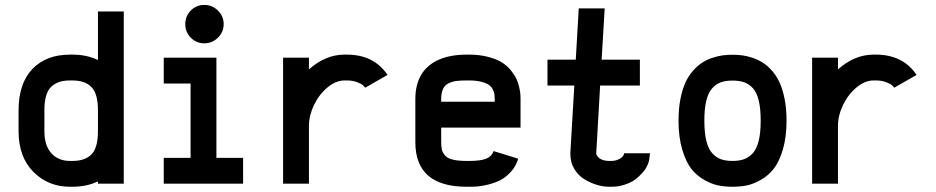

<svg xmlns="http://www.w3.org/2000/svg" viewBox="-20 -729 3714 762"><path d="M156.2 -291.5V-208.5Q156.2 -151.4 183.8 -120.8Q211.4 -90.3 257.8 -90.3H267.6Q317.4 -90.3 343 -116.2Q368.7 -142.1 368.7 -208.5V-291.5Q368.7 -357.4 343 -383.5Q317.4 -409.7 267.6 -409.7H257.8Q208 -409.7 182.1 -383.5Q156.2 -357.4 156.2 -291.5ZM257.8 -512.2H267.6Q324.7 -512.2 368.7 -490.7V-683.6H471.2V0H368.7V-9.3Q324.7 12.2 267.6 12.2H257.8Q171.4 12.2 112.5 -46.9Q53.7 -106 53.7 -208.5V-291.5Q53.7 -397.5 108.2 -454.8Q162.6 -512.2 257.8 -512.2Z M629.9 -500H838.9V-102.5H944.8V0H629.9V-102.5H736.3V-397.5H629.9ZM791 -709.5Q822.3 -709.5 845 -687Q867.7 -664.6 867.7 -633.3Q867.7 -602.1 845 -579.6Q822.3 -557.1 791 -557.1Q759.3 -557.1 737.3 -579.3Q715.3 -601.6 715.3 -633.3Q715.3 -665 737.3 -687.3Q759.3 -709.5 791 -709.5Z M1429.2 -380.9Q1425.8 -386.2 1419.4 -391.6Q1413.1 -397 1396 -403.3Q1378.9 -409.7 1356.9 -409.7H1347.2Q1313 -409.7 1279.8 -382.1Q1246.6 -354.5 1226.3 -312.5Q1206.1 -270.5 1206.1 -229.5V0H1103.5V-500H1206.1V-453.6Q1272 -512.2 1347.2 -512.2H1356.9Q1463.9 -512.2 1518.1 -431.6Z M1842.3 -512.2Q1883.3 -512.2 1916.7 -503.4Q1950.2 -494.6 1970.9 -481.9Q1991.7 -469.2 2006.8 -450.7Q2022 -432.1 2029.3 -416.5Q2036.6 -400.9 2040.8 -381.8Q2044.9 -362.8 2045.4 -353.8Q2045.9 -344.7 2045.9 -335.4V-222.7H1731V-164.6Q1731 -146 1733.9 -134.5Q1736.8 -123 1746.3 -111.8Q1755.9 -100.6 1777.1 -95.5Q1798.3 -90.3 1832.5 -90.3H1842.3Q1889.6 -90.3 1911.1 -99.9Q1932.6 -109.4 1939 -129.4L2036.6 -99.1Q2027.8 -69.3 2007.8 -47.4Q1987.8 -25.4 1966.6 -14.4Q1945.3 -3.4 1918.5 3.2Q1891.6 9.8 1875.2 11Q1858.9 12.2 1842.3 12.2H1832.5Q1628.4 12.2 1628.4 -164.6V-335.4Q1628.4 -445.3 1713.4 -488.3Q1761.2 -512.2 1832.5 -512.2ZM1832.5 -409.7Q1807.1 -409.7 1791.7 -407.7Q1776.4 -405.8 1761 -398.7Q1745.6 -391.6 1738.3 -376Q1731 -360.4 1731 -335.4V-325.2H1943.4V-335.4Q1943.4 -346.7 1942.4 -354.7Q1941.4 -362.8 1935.8 -374Q1930.2 -385.3 1919.9 -392.3Q1909.7 -399.4 1889.9 -404.5Q1870.1 -409.7 1842.3 -409.7Z M2406.7 -90.3Q2424.8 -90.3 2440.2 -99.1Q2455.6 -107.9 2457 -120.6H2559.6Q2558.6 -114.7 2557.9 -106.7Q2557.1 -98.6 2556.6 -95.7Q2556.2 -92.8 2554.9 -87.6Q2553.7 -82.5 2551.5 -77.6Q2549.3 -72.8 2545.4 -64.9Q2543.9 -62 2540.5 -56.6Q2537.1 -51.3 2524.9 -38.1Q2512.7 -24.9 2498.3 -14.6Q2483.9 -4.4 2459.2 3.9Q2434.6 12.2 2406.7 12.2H2397Q2373.5 12.2 2347.9 4.4Q2322.3 -3.4 2298.3 -18.3Q2274.4 -33.2 2259 -58.8Q2243.7 -84.5 2243.7 -116.2V-124L2259.3 -389.6H2152.8V-492.2H2265.1L2276.9 -695.8H2379.9L2367.7 -492.2H2519.5V-389.6H2361.8L2346.2 -118.2Q2346.2 -117.7 2347.2 -115.2Q2348.1 -112.8 2351.6 -108.4Q2355 -104 2360.1 -100.1Q2365.2 -96.2 2375 -93.3Q2384.8 -90.3 2397 -90.3Z M3101.6 -250.5Q3101.6 -185.5 3087.2 -136.5Q3072.8 -87.4 3051.3 -59.8Q3029.8 -32.2 2999.5 -15.1Q2969.2 2 2942.9 7.1Q2916.5 12.2 2887.2 12.2Q2857.9 12.2 2831.5 7.1Q2805.2 2 2774.9 -15.1Q2744.6 -32.2 2723.1 -59.8Q2701.7 -87.4 2687.3 -136.5Q2672.9 -185.5 2672.9 -250.5Q2672.9 -297.4 2680.4 -335.9Q2688 -374.5 2700.2 -401.1Q2712.4 -427.7 2730.2 -448Q2748 -468.3 2766.6 -480.2Q2785.2 -492.2 2807.4 -499.5Q2829.6 -506.8 2848.1 -509.3Q2866.7 -511.7 2887.2 -511.7Q2907.2 -511.7 2926.3 -509.3Q2945.3 -506.8 2967.3 -499.3Q2989.3 -491.7 3007.8 -480Q3026.4 -468.3 3044.2 -448Q3062 -427.7 3074.2 -401.1Q3086.4 -374.5 3094 -335.9Q3101.6 -297.4 3101.6 -250.5ZM2887.2 -409.2Q2859.4 -409.2 2839.6 -401.9Q2819.8 -394.5 2804.9 -376.7Q2790 -358.9 2782.7 -327.6Q2775.4 -296.4 2775.4 -250.5Q2775.4 -202.1 2783.4 -169.7Q2791.5 -137.2 2807.1 -120.4Q2822.8 -103.5 2841.8 -96.9Q2860.8 -90.3 2887.2 -90.3Q2914.1 -90.3 2933.1 -97.2Q2952.1 -104 2967.8 -121.1Q2983.4 -138.2 2991.2 -170.4Q2999 -202.6 2999 -250.5Q2999 -297.9 2991.2 -330.1Q2983.4 -362.3 2967.8 -379.2Q2952.1 -396 2933.1 -402.6Q2914.1 -409.2 2887.2 -409.2Z M3528.8 -380.9Q3525.4 -386.2 3519 -391.6Q3512.7 -397 3495.6 -403.3Q3478.5 -409.7 3456.5 -409.7H3446.8Q3412.6 -409.7 3379.4 -382.1Q3346.2 -354.5 3325.9 -312.5Q3305.7 -270.5 3305.7 -229.5V0H3203.1V-500H3305.7V-453.6Q3371.6 -512.2 3446.8 -512.2H3456.5Q3563.5 -512.2 3617.7 -431.6Z"/></svg>

Font: Anka/Coder Condensed
Style: Bold
Weight: 700
Width: 4
Monospace: yes
Version: Version 001.100